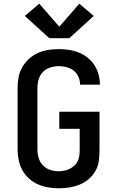

<svg xmlns="http://www.w3.org/2000/svg" viewBox="-20 -1008 640 1036"><path d="M296 8Q268 8 239.5 3Q211 -2 184.5 -13.5Q158 -25 136.5 -44.5Q115 -64 101 -89.5Q87 -115 81 -143Q75 -171 75 -200V-535Q75 -564 80.5 -592.5Q86 -621 100.5 -646Q115 -671 136.5 -690.5Q158 -710 184.5 -722Q211 -734 239.5 -738.5Q268 -743 297 -743Q325 -743 352 -739Q379 -735 404.5 -725Q430 -715 452 -697.5Q474 -680 489 -657Q504 -634 511.5 -607.5Q519 -581 519 -553Q519 -553 519 -552.5Q519 -552 519 -551H412Q412 -552 412 -552Q412 -552 412 -552Q412 -574 403 -594Q394 -614 377.5 -627Q361 -640 340 -645.5Q319 -651 297 -651Q274 -651 251.5 -644Q229 -637 212.5 -620.5Q196 -604 189 -581Q182 -558 182 -535V-200Q182 -177 189 -154.5Q196 -132 212 -115.5Q228 -99 250 -91.5Q272 -84 295 -84Q311 -84 326.5 -87Q342 -90 356 -97Q370 -104 381.5 -114.5Q393 -125 399.5 -139Q406 -153 408 -169Q410 -185 410 -200V-313H300V-405H517V-200Q517 -171 513.5 -142Q510 -113 496 -87.5Q482 -62 459.5 -42.5Q437 -23 410 -12Q383 -1 354.5 3.5Q326 8 296 8ZM354 -802H246L114 -922L192 -988L300 -864L408 -988L486 -922Z"/></svg>

Font: Zed Mono Semibold Extended
Style: Regular
Weight: 600
Width: 7
Monospace: yes
Designer: Belleve Invis
Foundry: Belleve Invis
Version: Version 1.0.0; ttfautohint (v1.8.4)